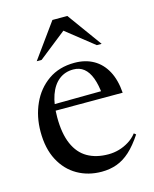

<svg xmlns="http://www.w3.org/2000/svg" viewBox="-111 -792 702 877"><g transform="rotate(-15 240.5 -354.0)"><path d="M268 -503Q319.5 -503 357.8 -481.2Q396 -459.5 418.8 -417.5Q441.5 -375.5 446 -314H120.5L121 -344L392.5 -346.5L354.5 -326.5Q350 -376.5 337.8 -409.2Q325.5 -442 305 -458.5Q284.5 -475 255 -475Q215.5 -475 187 -452.5Q158.5 -430 143.2 -387Q128 -344 128 -282.5Q128 -205.5 149.8 -155.8Q171.5 -106 212.5 -82.5Q253.5 -59 311 -59Q337 -59 361.5 -66Q386 -73 408.2 -86.8Q430.5 -100.5 447 -121.5L456 -114Q426 -68.5 396 -41.2Q366 -14 333 -2Q300 10 261 10Q197.5 10 146.8 -19Q96 -48 66.8 -103.5Q37.5 -159 37.5 -238Q37.5 -310 64.8 -370.2Q92 -430.5 143.8 -466.8Q195.5 -503 268 -503ZM104 -554.5 222 -718H292.5L411 -554.5H388L241 -671H274.5L127 -554.5Z"/></g></svg>

Font: Newsreader 60pt
Style: Regular
Weight: 400
Designer: Hugues Gentile
Foundry: Production Type
Version: Version 1.003